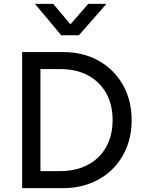

<svg xmlns="http://www.w3.org/2000/svg" viewBox="-20 -968 748 988"><path d="M94 0V-700H306Q409 -700 488.2 -655.2Q567.5 -610.5 612.5 -531.2Q657.5 -452 657.5 -349.5Q657.5 -273 631.8 -209Q606 -145 559 -98.2Q512 -51.5 447.5 -25.8Q383 0 306 0ZM188 -87.5H290.5Q351.5 -87.5 400.8 -105.8Q450 -124 485.5 -158.2Q521 -192.5 540.2 -240.8Q559.5 -289 559.5 -349.5Q559.5 -430 526 -489.2Q492.5 -548.5 432.2 -580.5Q372 -612.5 290.5 -612.5H188ZM295 -786.5 160 -948H254L342.5 -843L434 -948H527.5L386 -786.5Z"/></svg>

Font: Geologica Roman Light
Style: Regular
Weight: 300
Designer: Sindre Bremnes, Frode Helland
Foundry: Monokrom Skriftforlag AS
Version: Version 1.010;gftools[0.9.28]